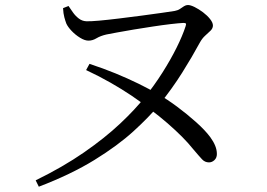

<svg xmlns="http://www.w3.org/2000/svg" viewBox="-20 -702 1040 747"><path d="M225.3 -670.3 246.6 -678.7Q254.1 -667.2 263.8 -653.7Q273.4 -640.1 286.4 -630.1Q299.3 -620.1 315.5 -619.3Q330.3 -618.5 365 -621.6Q399.6 -624.7 443.5 -630.1Q487.3 -635.5 530.9 -641.2Q574.6 -646.9 609.7 -652Q644.9 -657.1 660 -659.5Q672.3 -661.8 680.5 -667.5Q688.8 -673.2 696.1 -677.9Q703.4 -682.5 711.1 -682.5Q721.2 -682.5 737.4 -674.5Q753.5 -666.5 770 -654.1Q786.4 -641.7 797.4 -627.8Q808.4 -613.9 808.4 -602.8Q808.4 -591.9 799.3 -582.8Q790.3 -573.8 778.2 -563.2Q766.2 -552.5 756.8 -535.1Q728.1 -481.9 688.7 -419.1Q649.2 -356.2 597.8 -292.6Q560.6 -247.3 499.4 -191.4Q438.2 -135.6 347.4 -79.6Q256.7 -23.7 131 24.4L118.8 -0.4Q225.4 -52.6 306.8 -109Q388.1 -165.3 447.3 -221Q506.5 -276.7 544 -324.5Q580.8 -370.3 612.2 -419.9Q643.7 -469.6 667 -516.4Q690.2 -563.1 702 -599.5Q704.8 -607.6 703.2 -610.2Q701.6 -612.8 693.4 -612.8Q676.4 -612 644.5 -608.3Q612.6 -604.6 574.8 -598.8Q537 -593 500 -587Q463.1 -580.9 434.5 -575.5Q405.8 -570.1 393.5 -567.7Q370.8 -562.4 355.5 -553.2Q340.2 -543.9 324.3 -543.9Q309.6 -543.9 291.4 -555.2Q273.1 -566.5 258.6 -581.8Q244.1 -597.1 238.1 -610.2Q234.1 -620.8 230.3 -634.8Q226.4 -648.9 225.3 -670.3ZM315 -429.4 328.2 -453.6Q382.2 -435.8 429.6 -416.4Q477 -396.9 518.9 -376.4Q560.9 -355.9 597.5 -334.2Q630.6 -315.6 669.4 -286.7Q708.1 -257.9 743 -226.7Q777.9 -195.6 798.1 -168.4Q810.4 -151.6 817.1 -135.3Q823.8 -119.1 823.8 -102.7Q823.8 -88.1 814.4 -79.2Q804.9 -70.2 793.1 -70.2Q777.2 -70.2 766.2 -82.1Q755.1 -93.9 731.5 -121.8Q712.7 -145.4 688.4 -169.8Q664.1 -194.2 632.3 -222Q600.5 -249.9 558.3 -281.2Q528.7 -305.1 491.6 -330Q454.5 -354.9 410.6 -380Q366.7 -405.2 315 -429.4Z"/></svg>

Font: Noto Serif SC
Style: Regular
Weight: 200
Designer: Ryoko NISHIZUKA 西塚涼子 (kana & ideographs); Frank Grießhammer (Latin, Greek & Cyrillic); Wenlong ZHANG 张文龙 (bopomofo); San
Foundry: Adobe
Version: Version 2.001;hotconv 1.1.0;makeotfexe 2.6.0